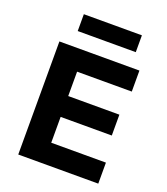

<svg xmlns="http://www.w3.org/2000/svg" viewBox="-160 -1015 977 1125"><g transform="rotate(20 328.0 -452.0)"><path d="M87 0V-705H586V-574H245V-422H564V-292H245V-131H586V0ZM167 -799V-904H529V-799Z"/></g></svg>

Font: Nunito Sans 8pt ExtraBold
Style: Regular
Weight: 800
Version: Version 3.101;gftools[0.9.27]